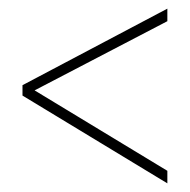

<svg xmlns="http://www.w3.org/2000/svg" viewBox="-20 -545 439 444"><path d="M367 -121 32 -324V-348L367 -525V-496L60 -336L367 -150Z"/></svg>

Font: Noto Sans Telugu ExtraCondensed Thin
Style: Regular
Weight: 100
Width: 2
Designer: Jelle Bosma - Monotype Design Team
Foundry: Monotype Imaging Inc.
Version: Version 2.005; ttfautohint (v1.8.4.7-5d5b)